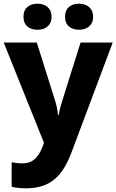

<svg xmlns="http://www.w3.org/2000/svg" viewBox="-21 -779 630 1039"><path d="M106 -688C106 -640 139 -618 182 -618C223 -618 258 -640 258 -688C258 -737 223 -759 182 -759C139 -759 106 -737 106 -688ZM331 -688C331 -640 364 -618 407 -618C447 -618 483 -640 483 -688C483 -737 447 -759 407 -759C364 -759 331 -737 331 -688ZM-1 -549 217 -6 210 13C190 63 163 105 101 105C78 105 56 102 42 99V232C60 236 84 240 119 240C255 240 319 171 367 43L589 -549H415L316 -234C309 -213 301 -184 297 -157H293C291 -183 284 -213 277 -235L178 -549Z"/></svg>

Font: Noto Sans Myanmar UI ExtraBold
Style: Regular
Weight: 800
Designer: Monotype Design Team
Foundry: Monotype Imaging Inc.
Version: Version 2.103